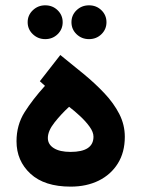

<svg xmlns="http://www.w3.org/2000/svg" viewBox="-20 -697 526 715"><path d="M147.5 -377.4 128.4 -394.5 204.6 -492.2Q249 -456.5 291.7 -421.4Q334.5 -386.2 369.1 -349.4Q403.8 -312.5 424.3 -272.5Q444.8 -232.4 444.8 -187.5Q444.8 -129.9 418.9 -88.4Q393.1 -46.9 347.7 -24.4Q302.2 -2 243.2 -2Q145.5 -2 93.5 -50Q41.5 -98.1 41.5 -170.9Q41.5 -231.4 71.5 -279.1Q101.6 -326.7 147.5 -377.4ZM328.1 -188Q328.1 -205.1 313.7 -225.1Q299.3 -245.1 278.3 -264.6Q257.3 -284.2 237.3 -299.3Q208 -272.5 183.1 -241Q158.2 -209.5 158.2 -183.1Q158.2 -159.2 180.4 -145.3Q202.6 -131.3 242.7 -131.3Q328.1 -131.3 328.1 -188ZM246.1 -614.3Q246.1 -640.6 265.1 -658.9Q284.2 -677.2 311.5 -677.2Q338.9 -677.2 357.7 -658.9Q376.5 -640.6 376.5 -614.3Q376.5 -587.9 357.7 -569.6Q338.9 -551.3 311.5 -551.3Q284.2 -551.3 265.1 -569.6Q246.1 -587.9 246.1 -614.3ZM83 -614.3Q83 -640.6 102.3 -658.9Q121.6 -677.2 148.4 -677.2Q175.8 -677.2 194.6 -658.9Q213.4 -640.6 213.4 -614.3Q213.4 -587.9 194.6 -569.6Q175.8 -551.3 148.4 -551.3Q121.6 -551.3 102.3 -569.6Q83 -587.9 83 -614.3Z"/></svg>

Font: Vazirmatn RD UI
Style: Bold
Weight: 700
Designer: Saber Rastikerdar
Foundry: Saber Rastikerdar
Version: Version 33.003